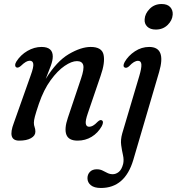

<svg xmlns="http://www.w3.org/2000/svg" viewBox="-20 -690 879 955"><path d="M62.5 -354.5Q56 -357 55.5 -365.2Q55 -373.5 61.5 -384Q82.5 -417 116.5 -436.8Q150.5 -456.5 186.5 -456.5Q242.5 -456.5 242.5 -409Q242.5 -390 232.8 -363Q223 -336 207.5 -297.5Q261.5 -385 322.2 -420.8Q383 -456.5 431 -456.5Q487 -456.5 495.2 -417.5Q503.5 -378.5 480.5 -313L417 -127Q404 -89.5 406.8 -74.5Q409.5 -59.5 423.5 -59.5Q432.5 -59.5 442.2 -64.8Q452 -70 466.5 -85Q478 -95.5 485.5 -92Q498.5 -86 486 -62Q467 -28.5 435.8 -9.5Q404.5 9.5 366 9.5Q321.5 9.5 310.2 -20Q299 -49.5 317.5 -104L383 -299Q399.5 -347.5 393.8 -366.8Q388 -386 362.5 -386Q336.5 -386 301.5 -362.2Q266.5 -338.5 232 -291.2Q197.5 -244 173.5 -174Q158.5 -129.5 153.5 -110.2Q148.5 -91 148.5 -79.5Q148.5 -67.5 152.2 -57.8Q156 -48 156 -35Q156 -15 134.2 -2.8Q112.5 9.5 75.5 9.5Q15 9.5 49 -79L133 -316Q148 -357 145.5 -372.5Q143 -388 128 -388Q119 -388 108.5 -382Q98 -376 83 -361.5Q70 -351 62.5 -354.5ZM755 -543Q727 -543 712.2 -557.8Q697.5 -572.5 699.5 -594.5Q701 -622 724.5 -646Q748 -670 784 -670Q812.5 -670 826.5 -654.8Q840.5 -639.5 839 -617Q837 -588.5 813.8 -565.8Q790.5 -543 755 -543ZM771.5 -332 643 105.5Q601.5 245 482 245Q448.5 245 431.8 231.2Q415 217.5 415 196.5Q415 177.5 427.2 164.8Q439.5 152 461.5 152Q477.5 152 490 158.2Q502.5 164.5 514.5 170.5Q526.5 176.5 541 176.5Q556.5 176.5 570.8 165.2Q585 154 592.5 125.5Q597 105 591.8 82Q586.5 59 582.8 32.2Q579 5.5 588 -26.5L672.5 -311Q684.5 -351 683.2 -369.2Q682 -387.5 666.5 -387.5Q657 -387.5 646.2 -381.2Q635.5 -375 621.5 -360Q610.5 -350.5 602 -353.5Q588 -358.5 600 -381.5Q618 -413 651 -434.8Q684 -456.5 722 -456.5Q808 -456.5 771.5 -332Z"/></svg>

Font: Fraunces 72pt S050
Style: Italic
Weight: 400
Italic angle: -16°
Version: Version 1.000; ttfautohint (v1.8.3)